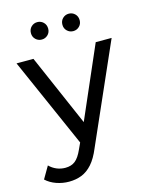

<svg xmlns="http://www.w3.org/2000/svg" viewBox="-150 -812 856 1096"><g transform="rotate(-15 277.5 -263.5)"><path d="M120 200Q82 200 46 187.5Q10 175 -16 151L26 79Q45 98 69 108Q93 118 120 118Q155 118 178 100Q201 82 221 37L238 0L4 -530H104L288 -107L472 -530H566L309 53Q286 109 257.5 141Q229 173 195 186.5Q161 200 120 200ZM365 -624Q344 -624 329 -638.5Q314 -653 314 -675Q314 -698 329 -712.5Q344 -727 365 -727Q386 -727 401 -712.5Q416 -698 416 -675Q416 -653 401 -638.5Q386 -624 365 -624ZM179 -624Q158 -624 143 -638.5Q128 -653 128 -675Q128 -698 143 -712.5Q158 -727 179 -727Q200 -727 215 -712.5Q230 -698 230 -675Q230 -653 215 -638.5Q200 -624 179 -624Z"/></g></svg>

Font: Montserrat Z Med
Style: Regular
Weight: 500
Designer: Julieta Ulanovsky
Foundry: Julieta Ulanovsky
Version: Version 8.000